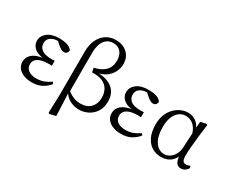

<svg xmlns="http://www.w3.org/2000/svg" viewBox="-138 -1299 2406 1998"><g transform="rotate(30 1065.0 -300.0)"><path d="M424 -102 440 -83Q409 -42 358.5 -14Q308 14 236 14Q182 14 139.5 -2.5Q97 -19 72 -50.5Q47 -82 47 -126Q47 -181 88.5 -217Q130 -253 207 -264Q134 -276 101 -311Q68 -346 68 -390Q68 -448 119 -488Q170 -528 263 -528Q311 -528 351.5 -516.5Q392 -505 414 -475Q416 -456 403.5 -441Q391 -426 370 -426Q340 -426 300 -460L259 -496H257Q208 -496 174 -472Q140 -448 140 -403Q140 -356 176.5 -327.5Q213 -299 295 -299Q302 -299 313.5 -299.5Q325 -300 333 -301V-240Q324 -241 317 -241.5Q310 -242 305 -242Q234 -242 195.5 -227.5Q157 -213 142 -190.5Q127 -168 127 -142Q127 -97 161.5 -71Q196 -45 257 -45Q306 -45 345 -59.5Q384 -74 424 -102Z M629 -566V-107Q664 -79 702.5 -63.5Q741 -48 784 -48Q864 -48 907 -93.5Q950 -139 950 -213Q950 -264 928.5 -305.5Q907 -347 858.5 -370.5Q810 -394 730 -390L720 -441Q803 -458 848.5 -503.5Q894 -549 894 -624Q894 -690 861.5 -728Q829 -766 772 -766Q706 -766 667.5 -714.5Q629 -663 629 -566ZM555 -8 556 -540Q556 -622 584.5 -682Q613 -742 663.5 -774.5Q714 -807 781 -807Q833 -807 876 -786Q919 -765 944.5 -724.5Q970 -684 970 -626Q970 -586 952.5 -544Q935 -502 897 -467.5Q859 -433 799 -417Q908 -410 967 -357.5Q1026 -305 1026 -209Q1026 -137 994 -87.5Q962 -38 911.5 -12Q861 14 803 14Q752 14 704 -7.5Q656 -29 623 -76L635 189L560 207L548 198Z M1495 -102 1511 -83Q1480 -42 1429.5 -14Q1379 14 1307 14Q1253 14 1210.5 -2.5Q1168 -19 1143 -50.5Q1118 -82 1118 -126Q1118 -181 1159.5 -217Q1201 -253 1278 -264Q1205 -276 1172 -311Q1139 -346 1139 -390Q1139 -448 1190 -488Q1241 -528 1334 -528Q1382 -528 1422.5 -516.5Q1463 -505 1485 -475Q1487 -456 1474.5 -441Q1462 -426 1441 -426Q1411 -426 1371 -460L1330 -496H1328Q1279 -496 1245 -472Q1211 -448 1211 -403Q1211 -356 1247.5 -327.5Q1284 -299 1366 -299Q1373 -299 1384.5 -299.5Q1396 -300 1404 -301V-240Q1395 -241 1388 -241.5Q1381 -242 1376 -242Q1305 -242 1266.5 -227.5Q1228 -213 1213 -190.5Q1198 -168 1198 -142Q1198 -97 1232.5 -71Q1267 -45 1328 -45Q1377 -45 1416 -59.5Q1455 -74 1495 -102Z M1942 -191 1951 -363Q1932 -423 1893 -455Q1854 -487 1805 -487Q1756 -487 1721.5 -458.5Q1687 -430 1669 -381.5Q1651 -333 1651 -273Q1651 -151 1694 -89.5Q1737 -28 1802 -28Q1838 -28 1869 -48.5Q1900 -69 1920 -105.5Q1940 -142 1942 -191ZM2102 -60 2111 -37Q2098 -15 2077 -0.5Q2056 14 2027 14Q1996 14 1977 -8Q1958 -30 1951 -84Q1926 -33 1884.5 -9.5Q1843 14 1788 14Q1728 14 1679.5 -15.5Q1631 -45 1602 -104.5Q1573 -164 1573 -254Q1573 -320 1593.5 -371Q1614 -422 1648.5 -457Q1683 -492 1724.5 -510Q1766 -528 1808 -528Q1856 -528 1894 -504.5Q1932 -481 1955 -434L1962 -507L2029 -523L2042 -514Q2032 -444 2024 -370Q2016 -296 2010.5 -233Q2005 -170 2005 -132Q2005 -82 2017.5 -65Q2030 -48 2055 -48Q2080 -48 2102 -60Z"/></g></svg>

Font: Shippori Mincho TTF
Style: Regular
Weight: 400
Version: Version 2.100